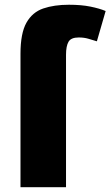

<svg xmlns="http://www.w3.org/2000/svg" viewBox="-20 -785 463 805"><path d="M310.1 -627.9Q277.8 -627.9 267.3 -609.9Q256.8 -591.8 256.8 -555.2V0H65.9V-559.1Q65.9 -645.5 90.8 -689.7Q115.7 -733.9 161.4 -749.5Q207 -765.1 269 -765.1Q320.8 -765.1 359.1 -757.3Q397.5 -749.5 422.9 -738.8L386.2 -611.8Q368.2 -617.2 350.3 -622.6Q332.5 -627.9 310.1 -627.9Z"/></svg>

Font: Open Sans ExtraBold
Style: Regular
Weight: 800
Designer: Monotype Design Team
Foundry: Monotype Imaging Inc.
Version: Version 3.003; ttfautohint (v1.8.4)